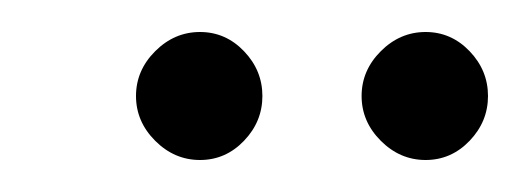

<svg xmlns="http://www.w3.org/2000/svg" viewBox="-20 -688 325 120"><path d="M105 -588Q89 -588 77 -600Q65 -612 65 -628Q65 -644 77 -656Q89 -668 105 -668Q121 -668 132.5 -656Q144 -644 144 -628Q144 -612 132.5 -600Q121 -588 105 -588ZM246 -588Q230 -588 218 -600Q206 -612 206 -628Q206 -644 218 -656Q230 -668 246 -668Q262 -668 273.5 -656Q285 -644 285 -628Q285 -612 273.5 -600Q262 -588 246 -588Z"/></svg>

Font: DM Sans 10pt ExtraLight
Style: Italic
Weight: 250
Italic angle: -10°
Version: Version 4.004;gftools[0.9.30]